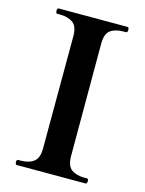

<svg xmlns="http://www.w3.org/2000/svg" viewBox="-112 -805 658 873"><g transform="rotate(15 216.5 -368.5)"><path d="M54 0Q47 0 47 -13Q47 -24 54 -24H66Q104 -24 127 -41Q150 -58 150 -104L151 -632Q151 -679 127.5 -695.5Q104 -712 66 -712H54Q47 -712 47 -725Q47 -737 54 -737H378Q385 -737 385 -725Q385 -712 378 -712H366Q327 -712 304.5 -695.5Q282 -679 282 -632V-104Q282 -57 305 -40.5Q328 -24 366 -24H378Q385 -24 385 -13Q385 0 378 0Z"/></g></svg>

Font: Shippori Mincho B1
Style: Bold
Weight: 700
Designer: FONTDASU
Foundry: FONTDASU / Google Inc. / but / Adobe
Version: Version 3.110; ttfautohint (v1.8.3)